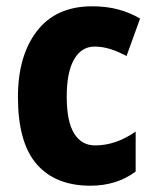

<svg xmlns="http://www.w3.org/2000/svg" viewBox="-20 -580 488 610"><path d="M267 10Q156 10 96.5 -58.5Q37 -127 37 -272Q37 -403 97.5 -481.5Q158 -560 273 -560Q318 -560 355.5 -550Q393 -540 425 -521L382 -402Q356 -416 331 -424Q306 -432 280 -432Q239 -432 215.5 -391.5Q192 -351 192 -273Q192 -194 215.5 -156Q239 -118 282 -118Q348 -118 411 -162V-35Q351 10 267 10Z"/></svg>

Font: Noto Sans Hebrew Condensed ExtraBold
Style: Regular
Weight: 800
Width: 3
Designer: Monotype Design Team
Foundry: Monotype Imaging Inc.
Version: Version 2.004; ttfautohint (v1.8.4.7-5d5b)